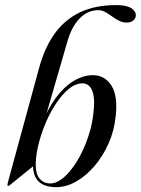

<svg xmlns="http://www.w3.org/2000/svg" viewBox="-20 -746 568 774"><path d="M251.5 -578 153.5 -240 147 -240.5Q171.5 -306.5 205 -351.5Q238.5 -396.5 277.2 -419.8Q316 -443 354.5 -443Q402 -443 428.8 -401.5Q455.5 -360 446.5 -279Q441 -220.5 418 -168.5Q395 -116.5 361 -76.8Q327 -37 287 -14.2Q247 8.5 207 8.5Q161 8.5 136.8 -13.2Q112.5 -35 112.5 -87.5L120 -81L21 -1Q19 1 17 2.2Q15 3.5 12 3Q9.5 3 9.8 -0.5Q10 -4 12.5 -13.5L138 -473.5Q160 -554 200.2 -610.2Q240.5 -666.5 301.8 -696Q363 -725.5 448.5 -725.5Q489 -725.5 508.2 -713.8Q527.5 -702 527.5 -684.5Q527.5 -672 517.5 -663.5Q507.5 -655 490 -655Q474.5 -655 459.8 -662.5Q445 -670 431.5 -680Q418 -690 404.2 -697.5Q390.5 -705 375.5 -705Q334 -705 301.2 -671.8Q268.5 -638.5 251.5 -578ZM309.5 -410Q283.5 -409 257.8 -388Q232 -367 208.8 -333Q185.5 -299 167 -257Q148.5 -215 137 -171.2Q125.5 -127.5 124 -87.5Q123 -46.5 139.2 -26.5Q155.5 -6.5 183 -6.5Q204.5 -6.5 227.2 -23Q250 -39.5 271.2 -67.8Q292.5 -96 310.2 -132.5Q328 -169 340.2 -209.5Q352.5 -250 356.5 -289.5Q362 -334.5 357 -361.2Q352 -388 339.5 -399.5Q327 -411 309.5 -410Z"/></svg>

Font: Fraunces 120pt
Style: Italic
Weight: 400
Italic angle: -16°
Version: Version 1.000;[b76b70a41]